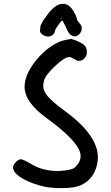

<svg xmlns="http://www.w3.org/2000/svg" viewBox="-20 -970 570 987"><path d="M295.9 -877.9Q287.1 -871.1 296.9 -873H295.9ZM300.8 -864.3Q294.9 -863.3 286.1 -850.6Q273.4 -832 269.5 -826.2Q265.6 -818.4 262.7 -813.5Q261.7 -794.9 244.1 -786.1Q236.3 -782.2 227.5 -782.2Q216.8 -782.2 205.1 -788.1Q185.5 -797.9 185.5 -812.5Q185.5 -815.4 186.5 -819.3Q187.5 -822.3 187.5 -830.1Q187.5 -839.8 191.4 -844.7Q195.3 -849.6 199.2 -859.4Q205.1 -869.1 207 -872.1Q210.9 -875 216.8 -884.8Q261.7 -950.2 301.8 -950.2H302.7Q306.6 -950.2 310.5 -950.2Q338.9 -945.3 357.4 -913.1Q371.1 -890.6 373 -880.9Q375 -869.1 379.9 -861.8Q384.8 -854.5 392.6 -845.7Q400.4 -836.9 400.4 -824.7Q400.4 -812.5 393.6 -801.8Q380.9 -783.2 366.2 -783.2Q364.3 -783.2 362.3 -783.2Q345.7 -786.1 336.9 -796.9Q326.2 -810.5 318.4 -831.1Q308.6 -851.6 300.8 -864.3ZM287.1 -90.8Q291 -91.8 293 -91.8Q349.6 -95.7 365.2 -109.4Q394.5 -136.7 394.5 -168Q394.5 -173.8 393.6 -177.7Q381.8 -245.1 221.7 -361.3Q106.4 -444.3 106.4 -523.4Q106.4 -562.5 127.9 -603.5Q159.2 -662.1 211.9 -708Q267.6 -754.9 316.4 -764.6Q335.9 -767.6 338.9 -768.6L339.8 -769.5H342.8Q352.5 -769.5 375 -759.8Q398.4 -750 408.2 -742.2Q426.8 -728.5 426.8 -702.1Q426.8 -684.6 415 -670.9Q403.3 -657.2 385.7 -657.2Q376 -657.2 359.4 -667Q344.7 -676.8 336.9 -676.8Q312.5 -676.8 264.6 -631.8Q212.9 -584 206.1 -554.7Q202.1 -538.1 202.1 -529.3Q202.1 -502 225.6 -474.6Q250 -446.3 305.7 -405.3Q483.4 -277.3 483.4 -160.2Q483.4 -149.4 482.4 -144.5Q470.7 -50.8 392.6 -16.6Q361.3 -2.9 295.9 -2.9Q227.5 -2.9 183.6 -16.6Q119.1 -35.2 83 -60.5Q46.9 -85 46.9 -110.4Q46.9 -121.1 61.5 -136.7Q76.2 -151.4 85.9 -151.4Q99.6 -151.4 141.6 -126Q199.2 -90.8 281.2 -90.8Q283.2 -90.8 287.1 -90.8Z"/></svg>

Font: sage sans
Style: Regular
Weight: 400
Version: Version 001.032